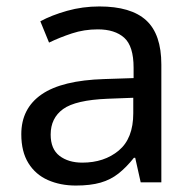

<svg xmlns="http://www.w3.org/2000/svg" viewBox="-20 -565 601 595"><path d="M288 -545Q386 -545 433 -502Q480 -459 480 -365V0H416L399 -76H395Q372 -47 347.5 -27.5Q323 -8 291.5 1Q260 10 215 10Q167 10 128.5 -7Q90 -24 68 -59.5Q46 -95 46 -149Q46 -229 109 -272.5Q172 -316 303 -320L394 -323V-355Q394 -422 365 -448Q336 -474 283 -474Q241 -474 203 -461.5Q165 -449 132 -433L105 -499Q140 -518 188 -531.5Q236 -545 288 -545ZM314 -259Q214 -255 175.5 -227Q137 -199 137 -148Q137 -103 164.5 -82Q192 -61 235 -61Q303 -61 348 -98.5Q393 -136 393 -214V-262Z"/></svg>

Font: Noto Sans Gurmukhi
Style: Regular
Weight: 400
Designer: Jelle Bosma - Monotype Design Team
Foundry: Monotype Imaging Inc.
Version: Version 2.003